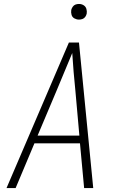

<svg xmlns="http://www.w3.org/2000/svg" viewBox="-20 -950 616 970"><path d="M13 0H59L154 -226H384L405 0H451L403 -490L379 -735H328ZM381 -265H170L265 -490Q285 -538 305 -586Q325 -634 345 -682Q348 -634 352 -586Q356 -538 361 -490ZM379 -851Q388 -851 396.5 -854Q405 -857 410.5 -864.5Q416 -872 418 -881Q420 -893 416.5 -905Q413 -917 402.5 -923.5Q392 -930 379 -930Q370 -930 361.5 -927Q353 -924 347.5 -916Q342 -908 340 -900Q338 -887 341.5 -875Q345 -863 356 -857Q367 -851 379 -851Z"/></svg>

Font: Iosevka Sparkle Extralight
Style: Italic
Weight: 200
Italic angle: -9°
Designer: Belleve Invis
Foundry: Belleve Invis
Version: Version 4.5.0; ttfautohint (v1.8.3)